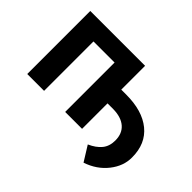

<svg xmlns="http://www.w3.org/2000/svg" viewBox="-136 -765 1138 1138"><g transform="rotate(45 433.0 -196.0)"><path d="M512.2 -328.6H553.7Q689 -328.6 765.4 -266.4Q841.8 -204.1 841.8 -90.3Q842.8 -18.6 793 44.7Q743.2 107.9 660.2 135.7L601.6 41.5Q648.9 20.5 674.8 -10.7Q700.7 -42 700.7 -90.3Q700.7 -148.9 663.8 -180.7Q627 -212.4 560.1 -213.4H512.2V0H370.6V-414.1H193.8V0H52.7V-528.3H512.2Z"/></g></svg>

Font: Robotiche
Style: Bold
Weight: 700
Designer: Google
Version: Version 2.001150; 2014